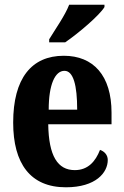

<svg xmlns="http://www.w3.org/2000/svg" viewBox="-20 -786 526 816"><path d="M189 -619V-606H257C314 -645 403 -721 424 -756V-766H274C257 -721 215 -662 189 -619ZM260 10C388 10 438 -53 438 -106C438 -128 423 -143 405 -149C386 -100 354 -63 298 -63C225 -63 187 -123 185 -258H454V-307C454 -465 377 -549 251 -549C114 -549 36 -453 36 -265C36 -91 109 10 260 10ZM308 -320H187C187 -427 214 -485 254 -485C292 -485 308 -423 308 -320Z"/></svg>

Font: Noto Serif Devanagari ExtraCondensed ExtraBold
Style: Regular
Weight: 800
Width: 2
Designer: Universal Thirst, Indian Type Foundry and the Monotype Design Team
Foundry: Monotype Imaging Inc.
Version: Version 2.004